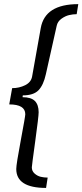

<svg xmlns="http://www.w3.org/2000/svg" viewBox="-20 -755 401 934"><path d="M204.1 159.2Q59.1 159.2 59.1 66.9Q59.1 44.4 81.1 -72.3Q103 -189 103 -199.2Q103 -247.1 24.9 -247.1L39.1 -326.2Q73.7 -326.2 102.5 -340.6Q131.3 -355 136.2 -382.8L178.2 -618.2Q198.7 -734.9 360.8 -734.9L353 -686Q335 -686 316.2 -681.6Q297.4 -677.2 278.8 -663.8Q260.3 -650.4 255.9 -629.9L203.1 -394Q191.4 -340.8 167.2 -315.9Q143.1 -291 90.8 -291L89.8 -282.2Q131.3 -282.2 149.7 -263.7Q168 -245.1 168 -209Q168 -188.5 151.4 -68.1Q134.8 52.2 134.8 59.1Q134.8 77.1 148.2 89.1Q161.6 101.1 178 105Q194.3 108.9 211.9 108.9Z"/></svg>

Font: Archivo Expanded Light
Style: Italic
Weight: 300
Width: 7
Italic angle: -10°
Designer: Hector Gatti
Foundry: Omnibus-Type
Version: Version 2.001